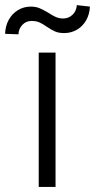

<svg xmlns="http://www.w3.org/2000/svg" viewBox="-66 -738 375 758"><path d="M86.9 -530.3H153.3V0H86.9ZM55.7 -711.9Q75.2 -711.9 89.8 -705.8Q104.5 -699.7 125 -687.5Q141.6 -676.3 154.8 -670.7Q168 -665 183.6 -665Q205.1 -665 220.5 -679.9Q235.8 -694.8 237.3 -717.8L289.1 -711.9Q287.6 -681.2 273.7 -657.2Q259.8 -633.3 237.1 -620.4Q214.4 -607.4 187.5 -607.4Q166 -607.4 151.4 -613.8Q136.7 -620.1 118.2 -632.8Q102.5 -644 89.4 -649.7Q76.2 -655.3 58.6 -655.3Q37.1 -655.3 22.5 -640.1Q7.8 -625 6.8 -602.5L-45.9 -604.5Q-44.9 -635.7 -31.2 -660.2Q-17.6 -684.6 5.1 -698.2Q27.8 -711.9 55.7 -711.9Z"/></svg>

Font: Pretendard Light
Style: Regular
Weight: 300
Designer: Base glyphs from Inter by Rasmus Andersson; Hangeul glyphs from Noto Sans CJK(Source Han Sans) by Jang Soo-young and Kan
Foundry: Kil Hyung-jin
Version: Version 1.309